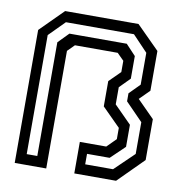

<svg xmlns="http://www.w3.org/2000/svg" viewBox="-79 -775 811 849"><g transform="rotate(10 326.5 -350.0)"><path d="M42.5 0V-597L145.5 -700H475L578 -597V-418.5L533.5 -374L610.5 -296.5V-113L497.5 0H310V-141.5H428.5L469 -182V-232.5L387 -314.5V-428L437 -477.5V-528L406.5 -558.5H214.5L184 -528V0ZM88 -47.5H135.5V-558L181.5 -605H439L483.5 -557.5V-456L437.5 -409.5V-332.5L515 -254.5V-155.5L452 -95H350.5V-48H475.5L562.5 -132V-274.5L484.5 -354.5V-390.5L531 -437.5V-580.5L463 -652H157.5L88 -582Z"/></g></svg>

Font: Tourney Medium
Style: Regular
Weight: 500
Designer: Tyler Finck
Foundry: Etcetera Type Co
Version: Version 1.015